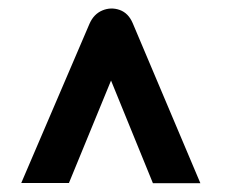

<svg xmlns="http://www.w3.org/2000/svg" viewBox="-20 -546 529 447"><path d="M336 -119.5 238.5 -358.5 140.5 -120H29.5L188.5 -491Q198.5 -513.5 218.5 -521.8Q238.5 -530 258.8 -522.8Q279 -515.5 289 -492L446.5 -119.5Z"/></svg>

Font: Public Sans ExtraBold
Style: Regular
Weight: 800
Designer: The Public Sans Project Authors: Dan O. Williams and USWDS (Libre Franklin designed by Pablo Impallari and Rodrigo Fuenz
Version: Version 1.007